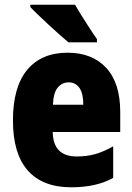

<svg xmlns="http://www.w3.org/2000/svg" viewBox="-20 -786 563 816"><path d="M267 -562Q372 -562 431.5 -497.5Q491 -433 491 -310V-225H204Q206 -121 306 -121Q349 -121 384.5 -131Q420 -141 461 -164V-30Q390 10 283 10Q161 10 98 -61.5Q35 -133 35 -274Q35 -416 95.5 -489Q156 -562 267 -562ZM272 -436Q244 -436 225.5 -414Q207 -392 205 -341H334Q334 -389 317.5 -412.5Q301 -436 272 -436ZM299 -766Q310 -746 328 -717.5Q346 -689 363.5 -662Q381 -635 392 -620V-606H271Q257 -618 234.5 -637.5Q212 -657 187.5 -680Q163 -703 142 -723Q121 -743 109 -756V-766Z"/></svg>

Font: Noto Sans Lao Condensed Black
Style: Regular
Weight: 900
Width: 3
Designer: Monotype Design Team
Foundry: Monotype Imaging Inc.
Version: Version 2.003; ttfautohint (v1.8.4.7-5d5b)